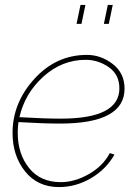

<svg xmlns="http://www.w3.org/2000/svg" viewBox="-20 -750 561 780"><path d="M327 -730 311 -653H291L307 -730ZM438 -730 422 -653H402L418 -730ZM224 -248Q156 -248 55 -254Q52 -233 52 -211Q52 -125 98 -67.5Q144 -10 227 -10Q283 -10 340.5 -42.5Q398 -75 426 -128L445 -122Q411 -62 349.5 -26Q288 10 220 10Q133 10 82 -53.5Q31 -117 31 -210Q31 -332 119.5 -429.5Q208 -527 333 -527Q390 -527 438 -490Q486 -453 486 -390Q486 -248 224 -248ZM328 -507Q232 -507 156.5 -439Q81 -371 59 -274Q159 -268 227 -268Q465 -268 465 -391Q465 -447 422 -477Q379 -507 328 -507Z"/></svg>

Font: Raleway-v4020 Thin
Style: Italic
Weight: 250
Italic angle: -12°
Designer: Matt McInerney, Pablo Impallari, Rodrigo Fuenzalida
Foundry: Matt McInerney, Pablo Impallari, Rodrigo Fuenzalida
Version: Version 4.020;PS 004.020;hotconv 1.0.88;makeotf.lib2.5.64775